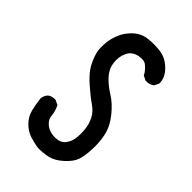

<svg xmlns="http://www.w3.org/2000/svg" viewBox="-229 -865 958 958"><g transform="rotate(45 250.0 -385.5)"><path d="M229.5 2Q213.4 0 197.8 -3.7Q182.1 -7.3 167 -12.2Q150.9 -17.6 136.5 -26.6Q122.1 -35.6 109.4 -48.8Q83 -75.2 74.7 -111.3Q66.4 -146 62.5 -181.6V-182.6V-183.6Q64.9 -202.1 76.7 -216.3L77.1 -216.8L77.6 -217.3Q85.9 -224.6 96.7 -227.5Q107.4 -230.5 120.1 -229.5H122.1L123.5 -228.5L143.1 -218.8L146 -217.3L147.5 -213.9Q153.8 -200.7 157.7 -186.3Q161.6 -171.9 163.1 -156.2Q163.6 -149.9 165.5 -144.3Q167.5 -138.7 170.9 -133.3Q174.3 -127.9 179.2 -122.8Q184.1 -117.7 190.4 -112.8Q215.8 -93.8 253.4 -94.7Q289.1 -95.7 305.7 -116.7Q323.7 -139.6 327.1 -165.5Q331.1 -192.9 328.1 -227.5Q325.2 -261.7 310.1 -291.5Q302.7 -306.2 291.7 -318.4Q280.8 -330.6 266.1 -340.8Q234.4 -362.3 188 -402.8Q172.4 -416.5 159.7 -429.9Q147 -443.4 137.2 -457Q127.4 -470.7 121.1 -483.9Q111.3 -503.9 105.7 -519.8Q100.1 -535.6 97.7 -548.3Q93.8 -572.8 96.7 -606.9Q98.1 -624 102.5 -640.9Q106.9 -657.7 114.3 -674.8Q121.1 -691.9 132.3 -707.3Q143.6 -722.7 158.2 -736.8Q189 -765.1 229.5 -770.5Q268.6 -775.4 312.5 -770.5Q358.9 -765.1 394.5 -729.5Q430.7 -693.4 428.7 -653.8V-651.9L427.7 -649.9L418 -630.4L417 -628.4L415 -627Q396.5 -612.8 371.1 -615.2H369.1L367.7 -616.2L348.1 -626L345.2 -627.4L343.8 -630.9Q340.3 -638.2 333 -647.5Q325.7 -656.7 314.5 -666.5Q305.2 -675.8 291.5 -678.2Q277.8 -680.7 257.8 -676.8Q220.7 -668.9 205.6 -637.2Q189.9 -604 195.3 -564.5Q197.8 -544.4 206.1 -527.6Q214.4 -510.7 228 -496.1Q256.3 -465.8 293.5 -442.9Q333.5 -418.5 370.1 -373Q406.7 -327.6 417 -278.3Q426.8 -230 423.8 -181.2Q422.4 -156.2 419.4 -137.5Q416.5 -118.7 411.6 -105Q401.9 -76.7 366.7 -44.4Q349.6 -28.8 332.3 -18.8Q314.9 -8.8 297.9 -4.9Q265.6 2 230.5 2H230Z"/></g></svg>

Font: NaikaiFont
Style: Bold
Weight: 700
Version: Version 1.89